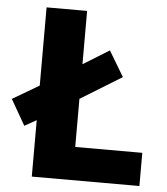

<svg xmlns="http://www.w3.org/2000/svg" viewBox="-61 -760 703 807"><g transform="rotate(5 291.0 -357.0)"><path d="M103 0V-238L53 -210L-9 -318L103 -384V-714H274V-489L384 -557L448 -450L274 -343V-140H557V0Z"/></g></svg>

Font: Noto Sans Khmer UI ExtraBold
Style: Regular
Weight: 800
Designer: Danh Hong and the Monotype Design Team
Foundry: Monotype Imaging Inc.
Version: Version 2.002; ttfautohint (v1.8.4.7-5d5b)